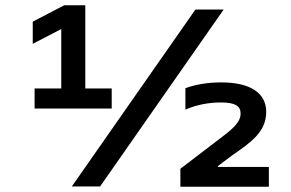

<svg xmlns="http://www.w3.org/2000/svg" viewBox="-20 -706 1103 727"><path d="M111 -295H403V-371H303V-686H223L104 -624V-540L212 -596V-371H111ZM252 0H359L827 -670H720ZM663 1H998V-74H805V-77L858 -117C926 -164 988 -205 988 -282C988 -354 928 -394 817 -394C767 -394 719 -386 682 -372V-291C724 -309 769 -318 816 -318C870 -318 891 -305 891 -276C891 -244 864 -220 811 -180L663 -67Z"/></svg>

Font: LT Wave Medium
Style: Regular
Weight: 500
Designer: Daniel Lyons
Version: Version 2.5 (Glyphs App)